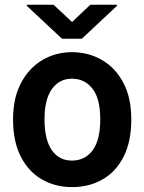

<svg xmlns="http://www.w3.org/2000/svg" viewBox="-20 -770 601 800"><path d="M280.5 9.6Q210.2 9.6 154.5 -22.5Q98.7 -54.7 66.6 -117.5Q34.4 -180.4 34.4 -272.7Q34.4 -361.2 67.3 -423.7Q100.1 -486.2 155.9 -519.4Q211.6 -552.6 279.8 -552.6Q348.4 -552.6 404.5 -520.2Q460.6 -487.9 493.8 -425.4Q527 -362.9 527 -272.7Q527 -179.3 494.7 -116.5Q462.4 -53.6 406.6 -22Q350.9 9.6 280.5 9.6ZM279.8 -100.9Q333.8 -100.9 365.8 -143.5Q397.7 -186.1 397.7 -272.7Q397.7 -359.4 365.2 -400.7Q332.7 -442.1 279.8 -442.1Q227.6 -442.1 196.6 -399.3Q165.5 -356.5 165.5 -272.7Q165.5 -188.9 195.5 -144.9Q225.5 -100.9 279.8 -100.9ZM203.1 -750.4 280.2 -678.3 356.5 -750.4H467.3V-745.7L321 -608.7H238.3L91.6 -745.7V-750.4Z"/></svg>

Font: Interface
Style: Bold
Weight: 700
Designer: Rasmus Andersson
Foundry: rsms
Version: Version 1.8